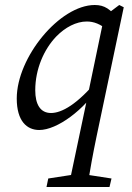

<svg xmlns="http://www.w3.org/2000/svg" viewBox="-20 -507 526 768"><path d="M137 13C208 13 318 -67 383 -171L375 -193C289 -88 226 -55 184 -55C141 -55 121 -90 121 -146C121 -231 156 -310 205 -361C241 -398 285 -421 327 -421C354 -421 382 -412 416 -382L455 -428C422 -470 399 -487 359 -487C219 -487 47 -278 47 -113C47 -22 88 13 137 13ZM166 241H418L426 207L309 189H290L173 207L166 241ZM475 -478 457 -487 397 -442 332 -130 329 -115 254 241H329C340 173 352 107 366 40L475 -478Z"/></svg>

Font: Source Serif Variable
Style: Italic
Weight: 389
Italic angle: -12°
Designer: Frank Grießhammer
Foundry: Adobe Systems Incorporated
Version: Version 3.001;hotconv 1.0.111;makeotfexe 2.5.65597